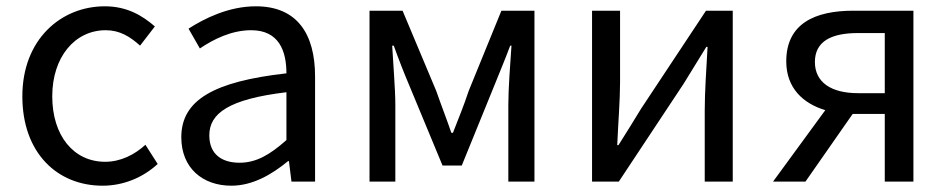

<svg xmlns="http://www.w3.org/2000/svg" viewBox="-20 -577 3014 610"><path d="M306 13C371 13 433 -12 481 -56L442 -117C408 -86 364 -63 314 -63C214 -63 146 -146 146 -271C146 -396 218 -481 316 -481C360 -481 393 -461 425 -432L472 -493C433 -527 384 -557 313 -557C174 -557 51 -452 51 -271C51 -91 162 13 306 13Z M715 13C782 13 843 -22 895 -65H898L906 0H981V-334C981 -468 925 -557 793 -557C706 -557 629 -518 579 -486L615 -423C658 -452 715 -481 778 -481C867 -481 890 -414 890 -344C659 -318 556 -259 556 -141C556 -43 624 13 715 13ZM741 -60C687 -60 645 -85 645 -147C645 -217 707 -262 890 -284V-132C837 -85 794 -60 741 -60Z M1154 0H1236V-245C1236 -293 1229 -376 1226 -432H1231C1246 -390 1264 -344 1281 -304L1386 -51H1447L1550 -304C1566 -344 1585 -389 1601 -432H1605C1601 -376 1595 -293 1595 -245V0H1678V-543H1573L1469 -288C1454 -242 1436 -199 1419 -155H1414C1399 -199 1382 -242 1366 -288L1259 -543H1154Z M1861 0H1946L2152 -311C2172 -344 2203 -394 2224 -428H2228C2224 -357 2219 -284 2219 -227V0H2308V-543H2223L2017 -232C1997 -199 1966 -149 1945 -116H1941C1944 -186 1950 -259 1950 -316V-543H1861Z M2791 -281H2706C2620 -281 2569 -316 2569 -380C2569 -445 2620 -472 2706 -472H2791ZM2691 -543C2569 -543 2478 -502 2478 -382C2478 -297 2532 -248 2602 -227L2436 0H2539L2689 -215H2691H2791V0H2882V-543Z"/></svg>

Font: Noto Sans T Chinese Regular
Style: Regular
Weight: 400
Designer: Ryoko NISHIZUKA (kana & ideographs); Paul D. Hunt (Latin, Greek & Cyrillic); Wenlong ZHANG (bopomofo); Sandoll Communica
Foundry: Adobe Systems Incorporated
Version: Version 1.000;PS 1;hotconv 1.0.78;makeotf.lib2.5.61930